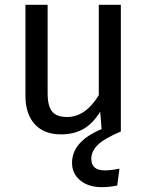

<svg xmlns="http://www.w3.org/2000/svg" viewBox="-20 -547 615 799"><path d="M482.9 0Q411.6 30.8 385.7 57.1Q359.9 83.5 359.9 113.8Q359.9 162.1 416 162.1Q441.4 162.1 477.1 154.8L467.8 225.1Q432.6 231.9 404.8 231.9Q347.7 231.9 313.7 203.6Q279.8 175.3 279.8 130.9Q279.8 41.5 402.8 -9.8L397 -82Q366.7 -33.2 327.6 -10.5Q288.6 12.2 232.9 12.2Q163.6 12.2 124.8 -30Q85.9 -72.3 85.9 -148.9V-526.9H178.2V-159.2Q178.2 -105.5 197 -82.8Q215.8 -60.1 258.8 -60.1Q335.9 -60.1 391.1 -150.9V-526.9H482.9Z"/></svg>

Font: FiraGO
Style: Regular
Weight: 400
Designer: bBox Type
Foundry: bBox Type GmbH
Version: Version 1.001;PS 001.001;hotconv 1.0.88;makeotf.lib2.5.64775